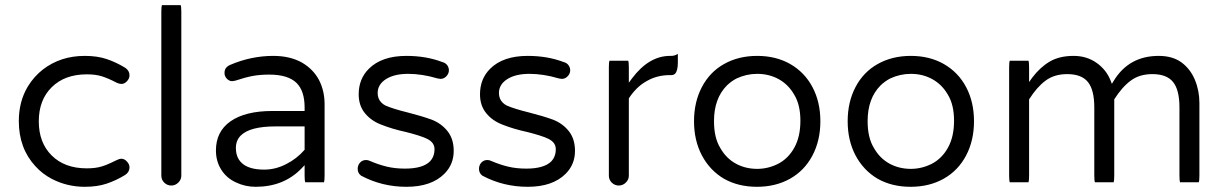

<svg xmlns="http://www.w3.org/2000/svg" viewBox="-20 -718 4733 742"><path d="M480.5 -71.3Q480.5 -84 469.2 -95.2Q460 -104.5 449.2 -104.5Q440.9 -104.5 430.2 -98.9Q419.4 -93.3 409.2 -88.9Q388.7 -79.1 373 -74.7Q349.6 -67.4 315.4 -67.4Q229.5 -67.4 179.2 -117.7Q129.9 -167 129.9 -249Q129.9 -332 180.2 -381.3Q230.5 -430.7 315.4 -430.7Q349.6 -430.7 373 -423.3Q396 -416.5 430.7 -398.4Q440.9 -393.6 449.2 -393.6Q460.9 -393.6 470.7 -404.1Q480.5 -414.6 480.5 -426.8Q480.5 -444.8 463.9 -456.1Q427.7 -478 391.6 -490Q355.5 -502 307.6 -502Q213.9 -502 145.5 -449.2Q111.3 -422.4 87.9 -384.3Q52.7 -326.2 52.7 -250Q52.7 -145 116.7 -75.7Q143.6 -45.9 180.7 -26.4Q239.7 3.9 307.6 3.9Q355.5 3.9 391.6 -8.1Q427.7 -20 463.9 -42Q480.5 -53.2 480.5 -71.3Z M606 -698.2Q603.5 -691.9 603.5 -672.9V-39.1Q603.5 -23.4 614.7 -12.2Q626.5 -1 641.6 -1Q657.7 -1 669.2 -12.5Q680.7 -23.9 680.7 -39.1V-672.9Q680.7 -691.9 678.2 -698.2Z M1001 -62.5Q939.5 -62.5 912.6 -89.8Q891.6 -110.4 891.6 -146.5Q891.6 -175.3 910.6 -194.3Q945.8 -229.5 1044.9 -229.5H1157.2V-139.2Q1126.5 -104 1085.4 -83.5Q1044.4 -62.5 1001 -62.5ZM1231.9 -13.7Q1234.4 -20 1234.4 -39.1V-315.4Q1234.4 -366.7 1212.9 -408.7Q1190.9 -450.2 1147.9 -475.6Q1101.6 -502 1036.1 -502Q950.7 -502 869.6 -467.3Q854.5 -460.9 849.6 -448.7Q847.7 -442.9 847.7 -437.5Q847.7 -432.1 848.1 -429.2Q848.6 -426.3 850.1 -423.8Q852.1 -418.5 856.9 -413.6Q865.7 -404.3 877.4 -404.3L889.2 -406.2Q927.2 -418.9 955.6 -424.3Q984.9 -429.7 1020.5 -429.7Q1093.8 -429.7 1126.5 -397Q1157.2 -366.2 1157.2 -302.7V-289.1H1033.2Q927.7 -289.1 870.6 -249Q814.5 -209.5 814.5 -136.7Q814.5 -94.7 835 -62.3Q855.5 -29.8 891.6 -13.2Q927.2 3.9 967.8 3.9Q1077.1 3.9 1145.5 -67.4L1157.2 -79.6V-39.1Q1157.2 -20 1159.7 -13.7Z M1714.8 -446.3Q1714.8 -456.5 1708.5 -465.8Q1702.1 -474.6 1690.4 -478H1689.9Q1627.4 -502 1550.8 -502Q1455.1 -502 1405.3 -452.1Q1366.2 -413.1 1366.2 -353.5Q1366.2 -310.1 1390.1 -280.8Q1414.1 -251 1454.6 -235.8Q1496.6 -219.2 1548.3 -208Q1572.3 -202.1 1595.7 -194.8Q1620.1 -187 1630.4 -181.6Q1659.2 -167.5 1659.2 -141.6Q1659.2 -112.3 1641.1 -93.8Q1613.3 -66.4 1544.9 -66.4Q1506.8 -66.4 1475.1 -74Q1443.4 -81.5 1409.2 -96.2Q1402.3 -99.6 1394.5 -99.6Q1380.9 -99.6 1371.6 -89.8Q1362.3 -79.6 1362.3 -65.4Q1362.3 -48.8 1375.5 -39.1Q1456.1 3.9 1550.8 3.9Q1647 3.9 1697.3 -46.4Q1733.4 -82.5 1733.4 -134.8Q1733.4 -180.2 1710.4 -210Q1687 -240.2 1648.9 -255.4Q1608.4 -270 1556.2 -283.2Q1498.5 -297.4 1469.7 -310.1Q1460.9 -314.5 1454.1 -321.3Q1439.5 -335.9 1439.5 -358.4Q1439.5 -392.6 1473.1 -413.1Q1504.9 -432.6 1557.6 -432.6Q1611.3 -432.6 1670.4 -415L1682.1 -413.1Q1695.3 -413.1 1705.1 -423.3Q1714.8 -433.6 1714.8 -446.3Z M2183.6 -446.3Q2183.6 -456.5 2177.2 -465.8Q2170.9 -474.6 2159.2 -478H2158.7Q2096.2 -502 2019.5 -502Q1923.8 -502 1874 -452.1Q1835 -413.1 1835 -353.5Q1835 -310.1 1858.9 -280.8Q1882.8 -251 1923.3 -235.8Q1965.3 -219.2 2017.1 -208Q2041 -202.1 2064.5 -194.8Q2088.9 -187 2099.1 -181.6Q2127.9 -167.5 2127.9 -141.6Q2127.9 -112.3 2109.9 -93.8Q2082 -66.4 2013.7 -66.4Q1975.6 -66.4 1943.8 -74Q1912.1 -81.5 1877.9 -96.2Q1871.1 -99.6 1863.3 -99.6Q1849.6 -99.6 1840.3 -89.8Q1831.1 -79.6 1831.1 -65.4Q1831.1 -48.8 1844.2 -39.1Q1924.8 3.9 2019.5 3.9Q2115.7 3.9 2166 -46.4Q2202.1 -82.5 2202.1 -134.8Q2202.1 -180.2 2179.2 -210Q2155.8 -240.2 2117.7 -255.4Q2077.1 -270 2024.9 -283.2Q1967.3 -297.4 1938.5 -310.1Q1929.7 -314.5 1922.9 -321.3Q1908.2 -335.9 1908.2 -358.4Q1908.2 -392.6 1941.9 -413.1Q1973.6 -432.6 2026.4 -432.6Q2080.1 -432.6 2139.2 -415L2150.9 -413.1Q2164.1 -413.1 2173.8 -423.3Q2183.6 -433.6 2183.6 -446.3Z M2335.4 -483.4Q2333 -477.1 2333 -458V-39.1Q2333 -23.4 2344.2 -12.2Q2356 -1 2371.1 -1Q2387.2 -1 2398.7 -12.5Q2410.2 -23.9 2410.2 -39.1V-337.9Q2423.8 -358.9 2440.7 -375.7Q2457.5 -392.6 2479.5 -404.8Q2519.5 -427.7 2567.4 -427.7H2574.2Q2583 -427.7 2588.9 -433.1Q2599.6 -444.3 2599.6 -476.6V-509.8Q2587.4 -502 2574.2 -502H2569.3Q2487.8 -502 2422.4 -415L2410.2 -398.4V-458Q2410.2 -477.1 2407.7 -483.4Z M2906.2 -65.4Q2860.4 -65.4 2823.2 -85.9Q2786.1 -106.4 2763.7 -146Q2739.3 -185.5 2739.3 -250Q2739.3 -337.4 2789.1 -387.7Q2805.7 -403.8 2826.2 -414.6Q2864.7 -432.6 2906.2 -432.6Q2952.1 -432.6 2989.3 -412.1Q3026.4 -391.6 3048.8 -353Q3073.2 -313.5 3073.2 -251.5Q3073.2 -189.5 3049.8 -147.5Q3026.4 -105 2986.3 -84.5Q2947.8 -65.4 2906.2 -65.4ZM3120.1 -380.9Q3089.8 -438.5 3033.7 -470.7Q2978.5 -502 2906.2 -502Q2834 -502 2778.3 -470.7Q2722.7 -439.5 2692.4 -381.3Q2662.1 -323.7 2662.1 -249.5Q2662.1 -175.3 2692.4 -117.7Q2723.1 -59.6 2777.8 -27.3Q2833 3.9 2905.3 3.9Q2977.5 3.9 3033.2 -27.3Q3088.9 -58.6 3119.6 -116.7Q3150.4 -174.8 3150.4 -249.3Q3150.4 -323.7 3120.1 -380.9Z M3500 -65.4Q3454.1 -65.4 3417 -85.9Q3379.9 -106.4 3357.4 -146Q3333 -185.5 3333 -250Q3333 -337.4 3382.8 -387.7Q3399.4 -403.8 3419.9 -414.6Q3458.5 -432.6 3500 -432.6Q3545.9 -432.6 3583 -412.1Q3620.1 -391.6 3642.6 -353Q3667 -313.5 3667 -251.5Q3667 -189.5 3643.6 -147.5Q3620.1 -105 3580.1 -84.5Q3541.5 -65.4 3500 -65.4ZM3713.9 -380.9Q3683.6 -438.5 3627.4 -470.7Q3572.3 -502 3500 -502Q3427.7 -502 3372.1 -470.7Q3316.4 -439.5 3286.1 -381.3Q3255.9 -323.7 3255.9 -249.5Q3255.9 -175.3 3286.1 -117.7Q3316.9 -59.6 3371.6 -27.3Q3426.8 3.9 3499 3.9Q3571.3 3.9 3627 -27.3Q3682.6 -58.6 3713.4 -116.7Q3744.1 -174.8 3744.1 -249.3Q3744.1 -323.7 3713.9 -380.9Z M4612.8 -13.7Q4615.2 -20 4615.2 -39.1V-320.3Q4615.2 -367.7 4597.7 -409.7Q4580.6 -450.7 4546.9 -476.1Q4512.2 -502 4458 -502Q4342.8 -502 4284.2 -405.8L4276.9 -394L4272 -406.7Q4255.4 -448.7 4217.5 -475.3Q4179.7 -502 4128.9 -502Q4074.2 -502 4036.6 -480Q3999 -457.5 3969.2 -418L3957 -400.9V-458Q3957 -477.1 3954.6 -483.4H3882.3Q3879.9 -477.1 3879.9 -458V-39.1Q3879.9 -20 3882.3 -13.7H3954.6Q3957 -20 3957 -39.1V-334Q3987.3 -381.8 4020.5 -406.2Q4054.2 -431.6 4104.5 -431.6Q4159.7 -431.6 4184.3 -401.1Q4209 -370.6 4209 -302.7V-39.1Q4209 -20 4211.4 -13.7H4283.7Q4286.1 -20 4286.1 -39.1V-334Q4316.4 -381.8 4349.6 -406.2Q4383.3 -431.6 4433.6 -431.6Q4488.8 -431.6 4513.4 -401.1Q4538.1 -370.6 4538.1 -302.7V-39.1Q4538.1 -20 4540.5 -13.7Z"/></svg>

Font: YuPearl-Light
Style: Light
Weight: 300
Designer: Max Yao
Foundry: Max-Everyday
Version: Version 1.011; ttfautohint (v1.8.3)